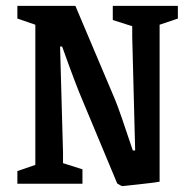

<svg xmlns="http://www.w3.org/2000/svg" viewBox="-20 -624 648 652"><path d="M378 -1 262 -279Q238 -334 191 -466H184L194 -106V-70L260 -49V0H39V-43L100 -64V-540L39 -561V-604H236L371 -285Q386 -249 431 -113H439L429 -500V-535L363 -556V-604H584V-561L522 -540V-7Q490 -2 451.5 2Q413 6 396 8Q392 8 378 -1Z"/></svg>

Font: Grenze Medium
Style: Regular
Weight: 500
Designer: Renata Polastri
Foundry: Omnibus-Type
Version: Version 1.002; ttfautohint (v1.8)